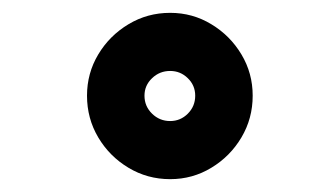

<svg xmlns="http://www.w3.org/2000/svg" viewBox="-20 -793 515 299"><path d="M245 -514Q209.5 -514 180 -531.8Q150.5 -549.5 133 -579Q115.5 -608.5 115.5 -644Q115.5 -679 133 -708.2Q150.5 -737.5 180 -755.2Q209.5 -773 245 -773Q280 -773 309.2 -755.2Q338.5 -737.5 356 -708.2Q373.5 -679 373.5 -644Q373.5 -608.5 356 -579Q338.5 -549.5 309.2 -531.8Q280 -514 245 -514ZM245 -604.5Q261 -604.5 272.5 -616Q284 -627.5 284 -644Q284 -660 272.5 -671.2Q261 -682.5 245 -682.5Q228.5 -682.5 216.8 -671.2Q205 -660 205 -644Q205 -627.5 216.8 -616Q228.5 -604.5 245 -604.5Z"/></svg>

Font: Trispace SemiCondensed
Style: Bold
Weight: 700
Width: 4
Designer: Tyler Finck
Foundry: Etcetera Type Company
Version: Version 1.210; ttfautohint (v1.8.3)